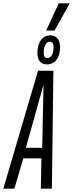

<svg xmlns="http://www.w3.org/2000/svg" viewBox="-50 -1131 438 1151"><path d="M-30 0 178 -707H270L261 0H195L198 -182H90L36 0ZM105 -245H203L211 -624ZM232 -745Q205 -745 189.5 -762.5Q174 -780 174 -813Q174 -862 195 -890.5Q216 -919 251 -919Q279 -919 294.5 -900.5Q310 -882 310 -848Q310 -800 288.5 -772.5Q267 -745 232 -745ZM235 -783Q251 -783 261 -801Q271 -819 271 -849Q271 -881 248 -881Q232 -881 222 -862.5Q212 -844 212 -813Q212 -783 235 -783ZM227 -948 302 -1111H368L277 -948Z"/></svg>

Font: Georama ExtraCondensed
Style: Italic
Weight: 400
Width: 2
Italic angle: -9°
Designer: Jean-Baptiste Levee
Foundry: Production Type
Version: Version 1.000